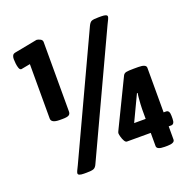

<svg xmlns="http://www.w3.org/2000/svg" viewBox="-128 -822 926 955"><g transform="rotate(-20 335.0 -344.0)"><path d="M138 -289Q94 -289 94 -313V-601L46 -592Q38 -592 34 -603Q30 -614 28.5 -628.5Q27 -643 27 -652Q27 -663 31 -670.5Q35 -678 46 -680L166 -703Q173 -703 184.5 -697.5Q196 -692 196 -681V-313Q196 -300 187 -294.5Q178 -289 153 -289ZM161 3Q130 3 130 -9Q130 -14 134.5 -23.5Q139 -33 146 -47L440 -678Q448 -695 458 -699Q468 -703 494 -703H509Q540 -703 540 -691Q540 -686 535.5 -676.5Q531 -667 524 -653L230 -22Q223 -6 212.5 -1.5Q202 3 176 3ZM583 15Q542 15 542 -4V-74H416Q409 -74 403 -84.5Q397 -95 393.5 -108Q390 -121 390 -128Q390 -131 398 -147L515 -388Q520 -398 531.5 -400.5Q543 -403 572 -403H596Q637 -403 637 -384V-148H650Q668 -148 668 -119V-103Q668 -74 650 -74H637V-4Q637 15 596 15ZM549 -282 545 -283 481 -148H542V-200Q542 -209 543 -226Q544 -243 545.5 -259.5Q547 -276 549 -282Z"/></g></svg>

Font: Asap Condensed Black
Style: Regular
Weight: 900
Width: 3
Designer: Pablo Cosgaya
Foundry: Omnibus-Type
Version: Version 3.001; ttfautohint (v1.8.4.7-5d5b)